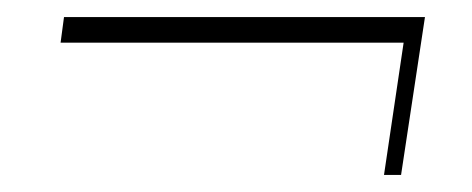

<svg xmlns="http://www.w3.org/2000/svg" viewBox="-20 -335 553 225"><path d="M453 -285H51L55 -315H478L450 -130H430Z"/></svg>

Font: Genos Thin ExtraLight
Style: Italic
Weight: 250
Italic angle: -8°
Version: Version 1.010